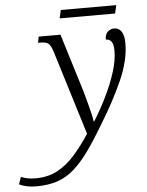

<svg xmlns="http://www.w3.org/2000/svg" viewBox="-210 -712 764 1000"><g transform="rotate(-5 172.0 -212.0)"><path d="M-62 240Q-112 240 -150 222L-137 184Q-125 189 -107 193.5Q-89 198 -61 198Q4 198 53.5 171.5Q103 145 144.5 98Q186 51 226 -10L90 -451Q79 -485 66.5 -494.5Q54 -504 25 -504H13L19 -536H133L226 -234Q233 -209 241.5 -177.5Q250 -146 257 -117.5Q264 -89 266 -71H269Q307 -132 338 -196Q369 -260 387.5 -319.5Q406 -379 406 -428Q406 -462 395.5 -476Q385 -490 366 -490Q366 -517 380.5 -530.5Q395 -544 414 -544Q438 -544 452 -524Q466 -504 466 -461Q466 -373 420 -269.5Q374 -166 303 -51Q256 28 216.5 83Q177 138 137 173Q97 208 49.5 224Q2 240 -62 240ZM136 -621 146 -664H436L426 -621Z"/></g></svg>

Font: Noto Serif Light
Style: Italic
Weight: 300
Italic angle: -12°
Designer: Monotype Design Team
Foundry: Monotype Imaging Inc.
Version: Version 2.013